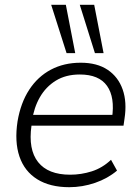

<svg xmlns="http://www.w3.org/2000/svg" viewBox="-20 -771 583 799"><path d="M268 8Q188 8 135 -25Q82 -58 61 -119.5Q40 -181 53 -266Q66 -343 101.5 -397.5Q137 -452 191.5 -481Q246 -510 316 -510Q384 -510 428 -480.5Q472 -451 490.5 -398.5Q509 -346 498 -276L494 -248H95L101 -293H464L446 -279Q459 -366 425.5 -413.5Q392 -461 312 -461Q254 -461 212.5 -435.5Q171 -410 146 -366.5Q121 -323 113 -267L111 -248Q97 -149 138.5 -96.5Q180 -44 272 -44Q318 -44 362 -58Q406 -72 442 -106L467 -61Q428 -28 375.5 -10Q323 8 268 8ZM375 -550 312 -751H372L411 -550ZM257 -550 193 -751H254L293 -550Z"/></svg>

Font: Mulish ExtraLight Light
Style: Italic
Weight: 300
Italic angle: -9°
Version: Version 3.603